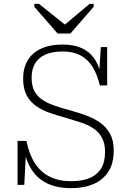

<svg xmlns="http://www.w3.org/2000/svg" viewBox="-20 -959 672 996"><path d="M279 -785H345L466 -924V-939H445L297 -815H337L182 -939H158V-924ZM349 -19Q404 -19 443 -34.5Q482 -50 503.5 -83.5Q525 -117 525 -171Q525 -216 508.5 -245.5Q492 -275 463.5 -293.5Q435 -312 398.5 -324Q362 -336 324 -347Q280 -359 239.5 -373Q199 -387 167.5 -409Q136 -431 118 -465Q100 -499 100 -551Q100 -607 124 -646.5Q148 -686 194 -707Q240 -728 305 -728Q366 -728 408.5 -707Q451 -686 475.5 -645.5Q500 -605 507 -546L494 -573L503 -715H536V-516H498Q484 -574 459.5 -613Q435 -652 397 -672Q359 -692 305 -692Q252 -692 216 -676Q180 -660 162 -630Q144 -600 144 -556Q144 -514 158.5 -486.5Q173 -459 199.5 -441.5Q226 -424 261.5 -411.5Q297 -399 339 -388Q382 -376 423 -361.5Q464 -347 497 -324.5Q530 -302 550 -266.5Q570 -231 570 -178Q570 -112 542.5 -69Q515 -26 465.5 -4.5Q416 17 349 17Q276 17 225 -7.5Q174 -32 143.5 -80Q113 -128 101 -196L115 -176L106 0H71V-228H117Q131 -159 161 -112.5Q191 -66 238 -42.5Q285 -19 349 -19Z"/></svg>

Font: Roboto Serif 20pt Thin
Style: Regular
Weight: 250
Version: Version 1.008